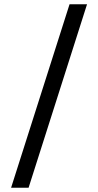

<svg xmlns="http://www.w3.org/2000/svg" viewBox="-20 -760 460 900"><path d="M306 -740H388L114 120H32Z"/></svg>

Font: Encode Sans Wide
Style: Regular
Weight: 400
Designer: Pablo Impallari, Andres Torresi
Foundry: Pablo Impallari, Andres Torresi
Version: Version 1.000; ttfautohint (v1.00) -l 8 -r 50 -G 200 -x 14 -